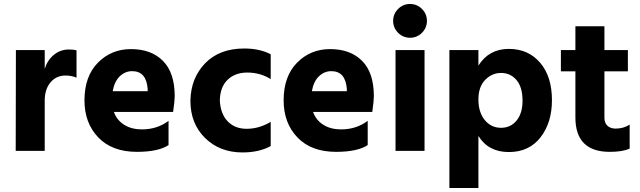

<svg xmlns="http://www.w3.org/2000/svg" viewBox="-20 -759 3218 966"><path d="M205 0H59L60 -507H205V-413Q219 -457 251.5 -483.5Q284 -510 327 -510Q351 -510 365 -506V-368Q341 -379 310 -379Q263 -379 234 -344.5Q205 -310 205 -253Z M828 -29Q776 5 669 5Q544 5 474.5 -67.5Q405 -140 405 -254Q405 -375 472.5 -443.5Q540 -512 639 -512Q741 -512 800 -452.5Q859 -393 859 -275Q859 -252 851 -196H553Q568 -154 605 -131Q642 -108 694 -108Q771 -108 828 -151ZM645 -401Q610 -401 583 -375.5Q556 -350 547 -300H723V-312Q716 -401 645 -401Z M1342 -24Q1283 8 1200 8Q1086 8 1012 -64.5Q938 -137 938 -252Q940 -366 1012 -440.5Q1084 -515 1209 -515Q1286 -515 1342 -486V-361Q1289 -394 1224 -394Q1163 -394 1125 -357.5Q1087 -321 1086 -252Q1090 -185 1126 -148Q1162 -111 1221 -111Q1284 -111 1342 -146Z M1830 -29Q1778 5 1671 5Q1546 5 1476.5 -67.5Q1407 -140 1407 -254Q1407 -375 1474.5 -443.5Q1542 -512 1641 -512Q1743 -512 1802 -452.5Q1861 -393 1861 -275Q1861 -252 1853 -196H1555Q1570 -154 1607 -131Q1644 -108 1696 -108Q1773 -108 1830 -151ZM1647 -401Q1612 -401 1585 -375.5Q1558 -350 1549 -300H1725V-312Q1718 -401 1647 -401Z M2116 0H1970V-507H2116ZM2103 -714Q2128 -689 2128 -654Q2128 -619 2103 -594Q2078 -569 2043 -569Q2008 -569 1983 -594Q1958 -619 1958 -654Q1958 -689 1983 -714Q2008 -739 2043 -739Q2078 -739 2103 -714Z M2387 187H2241V-507H2387V-429Q2440 -513 2540 -513Q2638 -513 2697.5 -443.5Q2757 -374 2757 -255Q2757 -142 2699.5 -68Q2642 6 2540 6Q2437 6 2387 -75ZM2387 -259Q2387 -194 2419 -155Q2451 -116 2501 -116Q2549 -116 2579 -152.5Q2609 -189 2609 -252Q2609 -321 2578.5 -356.5Q2548 -392 2501 -392Q2455 -392 2421 -357Q2387 -322 2387 -259Z M3148 -11Q3111 5 3048 5Q2875 5 2875 -168V-400H2802V-507H2875V-627H3021V-507H3139V-400H3021V-167Q3021 -140 3036.5 -126Q3052 -112 3077 -112Q3117 -112 3148 -132Z"/></svg>

Font: Hind Siliguri
Style: Bold
Weight: 700
Designer: Jyotish Sonowal
Foundry: Indian Type Foundry
Version: Version 1.001;PS 1.0;hotconv 1.0.86;makeotf.lib2.5.63406; tt